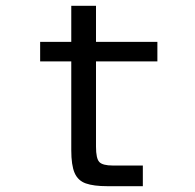

<svg xmlns="http://www.w3.org/2000/svg" viewBox="-20 -640 672 660"><path d="M349 0Q302 0 275 -9.5Q248 -19 236.5 -45.5Q225 -72 225 -124V-429H118V-496H225V-620H310V-496H521V-429H310V-136Q310 -95 321.5 -83Q333 -71 368 -71H471V0Z"/></svg>

Font: Atkinson Hyperlegible Mono ExtraLight
Style: Regular
Weight: 400
Monospace: yes
Version: Version 2.001